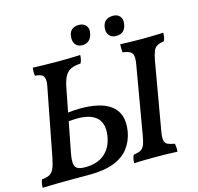

<svg xmlns="http://www.w3.org/2000/svg" viewBox="-119 -975 1141 1104"><g transform="rotate(-15 451.0 -422.5)"><path d="M1 3Q1 -12 3.5 -24.5Q6 -37 10 -45Q37 -47 54 -55.5Q71 -64 81 -85Q91 -106 99 -146L175 -540Q183 -576 180.5 -594.5Q178 -613 165 -621Q152 -629 125 -631Q123 -640 123 -652Q123 -664 125 -679Q149 -678 191.5 -677Q234 -676 271 -676Q296 -676 321.5 -676.5Q347 -677 369 -677.5Q391 -678 407 -679Q407 -665 404 -652.5Q401 -640 396 -631Q363 -629 341 -620Q319 -611 305 -588Q291 -565 282 -521L209 -144Q202 -105 205.5 -84Q209 -63 225 -55.5Q241 -48 268 -48Q342 -48 385 -85.5Q428 -123 438 -190Q444 -232 434.5 -259.5Q425 -287 404.5 -302.5Q384 -318 357 -324.5Q330 -331 302 -331Q288 -331 269.5 -330Q251 -329 233 -327L242 -376Q265 -379 287 -380.5Q309 -382 331 -382Q384 -382 429.5 -372Q475 -362 507 -339Q539 -316 552.5 -278Q566 -240 557 -183Q547 -127 515 -85.5Q483 -44 425 -22Q367 0 279 0Q214 0 170 0Q126 0 97 0.5Q68 1 45.5 1.5Q23 2 1 3ZM704 -542Q710 -576 706.5 -593.5Q703 -611 688.5 -619Q674 -627 646 -631Q645 -642 644.5 -654Q644 -666 645 -679Q674 -678 706 -677Q738 -676 772 -676Q805 -676 837.5 -677Q870 -678 902 -679Q901 -666 899.5 -654Q898 -642 892 -631Q867 -627 852 -619Q837 -611 829 -592.5Q821 -574 814 -538L744 -135Q738 -101 741 -82.5Q744 -64 758.5 -57Q773 -50 801 -45Q803 -35 804 -22.5Q805 -10 803 3Q771 1 739.5 0.5Q708 0 675 0Q642 0 607.5 0.5Q573 1 546 3Q546 -11 548.5 -23.5Q551 -36 556 -45Q582 -49 597 -56.5Q612 -64 620 -82Q628 -100 634 -135ZM434 -730Q406 -730 392.5 -749.5Q379 -769 384 -800Q387 -823 402.5 -835.5Q418 -848 443 -848Q472 -848 486.5 -830Q501 -812 494 -782Q482 -730 434 -730ZM636 -731Q608 -731 594 -749Q580 -767 584 -796Q592 -848 647 -848Q674 -848 688 -831Q702 -814 697 -785Q689 -731 636 -731Z"/></g></svg>

Font: Vollkorn Medium
Style: Italic
Weight: 500
Italic angle: -11°
Designer: Friedrich Althausen
Foundry: Friedrich Althausen
Version: Version 5.000